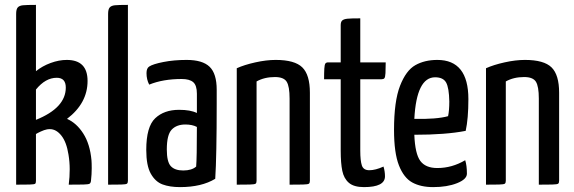

<svg xmlns="http://www.w3.org/2000/svg" viewBox="-20 -755 2345 785"><path d="M127 -735V-464Q153 -485 187 -497.5Q221 -510 253 -510Q338 -510 338 -424Q338 -333 254 -269Q293 -252 320.5 -209Q348 -166 354 -100Q355 -90 355 -67Q355 -43 352 -16Q351 -7 346.5 -4Q342 -1 320.5 -0.5Q299 0 261 0Q265 -31 265 -63Q265 -93 260 -123Q252 -174 231 -200.5Q210 -227 184 -227Q176 -227 172 -226Q161 -224 146 -217Q131 -210 127 -207V-16Q127 -7 124 -4Q121 -1 101 -0.5Q81 0 46 0V-698Q46 -717 52.5 -724.5Q59 -732 74 -733.5Q89 -735 127 -735ZM249 -397Q249 -437 212 -437Q166 -437 127 -389V-265Q249 -314 249 -397Z M422 0V-698Q422 -717 428.5 -724.5Q435 -732 450 -733.5Q465 -735 503 -735V-16Q503 -7 499 -4Q495 -1 475.5 -0.5Q456 0 422 0Z M860 -24Q804 10 716 10Q674 10 644.5 -1Q615 -12 596.5 -45Q578 -78 578 -142Q578 -237 614.5 -271.5Q651 -306 712 -306Q759 -306 785 -293V-372Q785 -406 770 -419Q755 -432 723 -432Q646 -432 590 -409Q579 -430 579 -456Q579 -476 590 -483Q605 -493 648 -501.5Q691 -510 743 -510Q808 -510 837 -482Q866 -454 866 -388V-335Q866 -115 860 -24ZM738 -246Q702 -246 682 -225Q662 -204 662 -144Q662 -93 678.5 -75.5Q695 -58 729 -58Q764 -58 782 -74Q785 -108 785 -236Q766 -246 738 -246Z M1107 -510Q1185 -510 1216 -479.5Q1247 -449 1247 -376V-16Q1247 -7 1243 -4Q1239 -1 1218.5 -0.5Q1198 0 1164 0V-352Q1164 -402 1152 -421Q1140 -440 1104 -440Q1061 -440 1029 -422V-16Q1029 -7 1025 -4Q1021 -1 1001 -0.5Q981 0 948 0V-476Q979 -490 1024 -500Q1069 -510 1107 -510Z M1322 -500H1373V-652Q1373 -666 1379.5 -671.5Q1386 -677 1400.5 -678.5Q1415 -680 1453 -680V-500H1557Q1557 -473 1556 -456Q1555 -439 1551.5 -435Q1548 -431 1540 -431H1453V-139Q1453 -98 1459.5 -78.5Q1466 -59 1490 -59Q1515 -59 1548 -74Q1554 -54 1554 -34Q1554 10 1468 10Q1427 10 1406.5 -7.5Q1386 -25 1379.5 -56.5Q1373 -88 1373 -139V-431H1305Q1305 -458 1306 -474.5Q1307 -491 1310.5 -495.5Q1314 -500 1322 -500Z M1882 -100Q1889 -78 1889 -45Q1889 -22 1848.5 -6Q1808 10 1751 10Q1700 10 1665.5 -9Q1631 -28 1611 -79Q1591 -130 1591 -224Q1591 -341 1615.5 -404Q1640 -467 1678 -488.5Q1716 -510 1768 -510Q1895 -510 1895 -350Q1895 -270 1884 -220Q1803 -204 1674 -204Q1677 -126 1698.5 -97Q1720 -68 1768 -68Q1828 -68 1882 -100ZM1674 -269Q1765 -267 1812 -280Q1817 -303 1817 -340Q1816 -396 1804 -417.5Q1792 -439 1759 -439Q1683 -439 1674 -269Z M2126 -510Q2204 -510 2235 -479.5Q2266 -449 2266 -376V-16Q2266 -7 2262 -4Q2258 -1 2237.5 -0.5Q2217 0 2183 0V-352Q2183 -402 2171 -421Q2159 -440 2123 -440Q2080 -440 2048 -422V-16Q2048 -7 2044 -4Q2040 -1 2020 -0.5Q2000 0 1967 0V-476Q1998 -490 2043 -500Q2088 -510 2126 -510Z"/></svg>

Font: Yanone Kaffeesatz
Style: Regular
Weight: 400
Designer: Yanone (Cyrillic: Daniel Pouzeot & Huerta Tipografica)
Foundry: Yanone
Version: Version 1.100;PS 001.100;hotconv 1.0.70;makeotf.lib2.5.58329